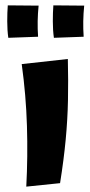

<svg xmlns="http://www.w3.org/2000/svg" viewBox="-20 -690 336 716"><path d="M204 -7 78 6Q84 -106 80.5 -220.5Q77 -335 61 -451L233 -470Q235 -389 233.5 -316.5Q232 -244 225 -169.5Q218 -95 204 -7ZM11 -549Q7 -577 7 -610.5Q7 -644 9 -670L124 -669Q121 -640 120.5 -611Q120 -582 122 -553ZM181 -549Q177 -577 177 -610.5Q177 -644 179 -670L294 -669Q291 -640 290.5 -611Q290 -582 292 -553Z"/></svg>

Font: Marhey Light Medium
Style: Regular
Weight: 500
Version: Version 1.000